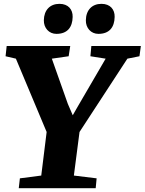

<svg xmlns="http://www.w3.org/2000/svg" viewBox="-20 -989 760 1009"><path d="M78.6 0H482.9L487.8 -51.8L368.2 -66.4L397.9 -295.4L649.4 -680.7L712.9 -693.4L720.2 -747.1H460L455.1 -693.4L535.2 -680.7L389.2 -430.2L362.3 -383.3L336.4 -443.4L252.4 -680.7L340.8 -693.4L349.1 -747.1H15.1L9.3 -693.4L63.5 -680.7L225.1 -295.4L196.8 -66.4L84.5 -51.8ZM497.1 -811C554.7 -811 581.5 -845.7 582.5 -899.9C583.5 -939 559.6 -968.8 513.2 -968.8C463.4 -968.8 432.1 -936 431.2 -882.8C430.2 -842.3 458 -811 497.1 -811ZM276.4 -811C334 -811 360.8 -845.7 361.8 -899.9C362.8 -939 338.9 -968.8 292.5 -968.8C242.7 -968.8 211.4 -936 210.4 -882.8C209.5 -842.3 237.3 -811 276.4 -811Z"/></svg>

Font: Merriweather
Style: Heavy Italic
Weight: 900
Italic angle: -7.5°
Designer: Eben Sorkin
Foundry: Eben Sorkin
Version: Version 1.001